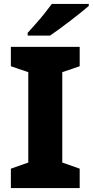

<svg xmlns="http://www.w3.org/2000/svg" viewBox="-20 -951 469 971"><path d="M383 0H35V-98L123 -129V-586L35 -616V-714H383V-616L295 -586V-129L383 -98ZM429 -921Q413 -907 388 -887Q363 -867 334.5 -845Q306 -823 279 -803.5Q252 -784 233 -771H120V-785Q136 -803 159 -828.5Q182 -854 204 -881.5Q226 -909 242 -931H429Z"/></svg>

Font: Noto Sans Lao Looped ExtraBold
Style: Regular
Weight: 800
Designer: Mark Frömberg, Ben Mitchell
Foundry: The Fontpad Ltd
Version: Version 1.002; ttfautohint (v1.8.4.7-5d5b)